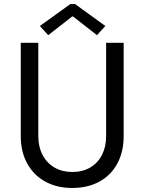

<svg xmlns="http://www.w3.org/2000/svg" viewBox="-20 -934 724 962"><path d="M84 -252V-719.7H171.9V-252Q171.9 -198.7 193.1 -158Q214.4 -117.2 252.9 -94.7Q291.5 -72.3 341.8 -72.3Q393.6 -72.3 431.9 -94.7Q470.2 -117.2 491 -158Q511.7 -198.7 511.7 -252V-719.7H599.6V-252Q599.6 -173.8 568.1 -115Q536.6 -56.2 478.3 -24.2Q419.9 7.8 341.8 7.8Q264.6 7.8 206.3 -24.4Q147.9 -56.6 116 -115.5Q84 -174.3 84 -252ZM179.7 -803.7 333 -914.1H355.5L507.8 -803.7L465.8 -757.8L345.7 -851.6H341.8L221.7 -757.8Z"/></svg>

Font: Reddit Sans Chocolate
Style: Regular
Weight: 400
Designer: Stephen Hutchings
Foundry: Reddit
Version: Version 1.013